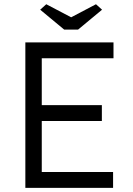

<svg xmlns="http://www.w3.org/2000/svg" viewBox="-20 -904 638 924"><path d="M102 0V-700H526.2V-623.7H181V-76.3H524.2V0ZM138.9 -321.8V-398.2H470.2V-321.8ZM289.1 -761.4 173.4 -857.3 202.7 -883.6 334.9 -814.2H310L441.9 -883.6L471.1 -857.3L355.5 -761.4Z"/></svg>

Font: Lexend Medium
Style: Regular
Weight: 500
Designer: Bonnie Shaver-Troup, Thomas Jockin
Foundry: Lexend
Version: Version 1.005